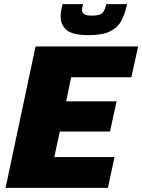

<svg xmlns="http://www.w3.org/2000/svg" viewBox="-20 -914 692 934"><path d="M7 0 153 -688H652L619 -538H326L302 -421H547L515 -274H271L244 -150H537L505 0ZM411 -743Q334 -743 304.5 -767.5Q275 -792 275 -834Q275 -848 277.5 -862.5Q280 -877 284 -894H384Q382 -886 380.5 -879Q379 -872 379 -866Q379 -853 389 -845.5Q399 -838 427 -838Q470 -838 481 -854Q492 -870 497 -894H598Q589 -850 572 -816Q555 -782 517.5 -762.5Q480 -743 411 -743Z"/></svg>

Font: Saira ExtraBold
Style: Italic
Weight: 800
Italic angle: -12°
Designer: Hector Gatti with collaboration of the Omnibus-Type team
Foundry: Omnibus-Type
Version: Version 1.100; ttfautohint (v1.8.3)